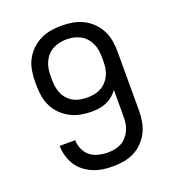

<svg xmlns="http://www.w3.org/2000/svg" viewBox="-136 -849 872 962"><g transform="rotate(-20 300.0 -367.5)"><path d="M302 8Q275 8 248.5 4Q222 0 197 -10.5Q172 -21 150.5 -38Q129 -55 115 -77.5Q101 -100 93.5 -126.5Q86 -153 86 -180Q86 -180 86 -180Q86 -180 86 -180H169Q169 -180 169 -180Q169 -180 169 -180Q169 -155 179.5 -131.5Q190 -108 209 -93Q228 -78 253 -72Q278 -66 302 -66Q321 -66 339.5 -69.5Q358 -73 374.5 -82Q391 -91 403.5 -105.5Q416 -120 424 -137Q432 -154 434.5 -172.5Q437 -191 437 -210V-350Q425 -334 409.5 -321Q394 -308 375 -300Q356 -292 336 -289Q316 -286 296 -286Q267 -286 238 -291.5Q209 -297 183.5 -310.5Q158 -324 137 -344.5Q116 -365 103 -391Q90 -417 85 -446Q80 -475 80 -504V-525Q80 -554 85 -583.5Q90 -613 103.5 -639Q117 -665 138.5 -686Q160 -707 186 -720Q212 -733 241.5 -738Q271 -743 300 -743Q329 -743 358.5 -738Q388 -733 414 -720Q440 -707 461.5 -686Q483 -665 496.5 -639Q510 -613 515 -583.5Q520 -554 520 -525V-210Q520 -181 515 -152Q510 -123 497 -97Q484 -71 463 -49.5Q442 -28 416 -15Q390 -2 361 3Q332 8 302 8ZM299 -360Q318 -360 337 -363.5Q356 -367 372.5 -376Q389 -385 402 -399Q415 -413 423 -430Q431 -447 434 -466Q437 -485 437 -504V-525Q437 -544 434 -562.5Q431 -581 423 -598.5Q415 -616 402.5 -630Q390 -644 373 -653Q356 -662 337.5 -666Q319 -670 300 -670Q281 -670 262.5 -666Q244 -662 227 -653Q210 -644 197.5 -630Q185 -616 177 -598.5Q169 -581 166 -562.5Q163 -544 163 -525V-504Q163 -485 166 -466.5Q169 -448 176.5 -430.5Q184 -413 197 -399Q210 -385 226.5 -376Q243 -367 262 -363.5Q281 -360 299 -360Z"/></g></svg>

Font: Iosevka SS04 Extended
Style: Regular
Weight: 400
Width: 7
Monospace: yes
Designer: Belleve Invis
Foundry: Belleve Invis
Version: Version 19.0.0; ttfautohint (v1.8.4)